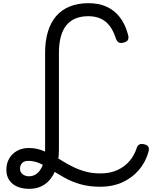

<svg xmlns="http://www.w3.org/2000/svg" viewBox="-20 -1168 992 1209"><path d="M164 21Q121 21 88.5 7Q56 -7 38 -34Q20 -61 20 -99Q20 -139 38 -170Q56 -201 88 -218.5Q120 -236 161 -236Q202 -236 237 -224Q272 -212 305 -194Q338 -176 371 -155.5Q404 -135 440.5 -117Q477 -99 519 -87.5Q561 -76 613 -76Q673 -76 719 -97Q765 -118 796 -154.5Q827 -191 841 -237Q847 -254 859.5 -259Q872 -264 890 -259Q909 -254 914.5 -243Q920 -232 915 -212Q897 -147 854 -97Q811 -47 749.5 -19.5Q688 8 614 8Q540 8 484.5 -8.5Q429 -25 385.5 -49.5Q342 -74 305 -98Q268 -122 232.5 -138.5Q197 -155 157 -155Q132 -155 119 -141Q106 -127 106 -106Q106 -84 122.5 -71Q139 -58 162 -58Q209 -58 236.5 -103Q264 -148 264 -224V-835Q264 -911 282 -969.5Q300 -1028 334.5 -1067.5Q369 -1107 420 -1127.5Q471 -1148 538 -1148Q601 -1148 649.5 -1126.5Q698 -1105 732.5 -1062Q767 -1019 785 -954Q792 -932 786.5 -919Q781 -906 762 -901Q740 -894 728 -900.5Q716 -907 709 -927Q695 -972 672 -1003Q649 -1034 615.5 -1050Q582 -1066 536 -1066Q491 -1066 456.5 -1052Q422 -1038 398.5 -1009.5Q375 -981 363 -937Q351 -893 351 -835V-224Q351 -149 328 -93.5Q305 -38 263.5 -8.5Q222 21 164 21Z"/></svg>

Font: Playwrite CL
Style: Regular
Weight: 400
Designer: Veronika Burian, José Scaglione
Foundry: TypeTogether
Version: Version 1.002